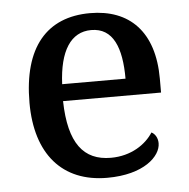

<svg xmlns="http://www.w3.org/2000/svg" viewBox="-45 -591 635 646"><g transform="rotate(-5 272.5 -268.5)"><path d="M292 10C416 10 474 -47 474 -91C474 -110 464 -124 453 -129C429 -91 379 -56 310 -56C218 -56 169 -117 166 -260H497V-307C497 -466 415 -547 282 -547C136 -547 53 -452 53 -264C53 -91 140 10 292 10ZM382 -317H168C173 -429 212 -490 281 -490C355 -490 382 -422 382 -317Z"/></g></svg>

Font: Noto Serif Medium
Style: Regular
Weight: 500
Designer: Monotype Design Team
Foundry: Monotype Imaging Inc.
Version: Version 2.013